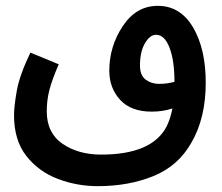

<svg xmlns="http://www.w3.org/2000/svg" viewBox="-20 -449 760 657"><path d="M635 39Q684 -45 684 -166Q684 -282 640.5 -355.5Q597 -429 520 -429Q446 -429 400 -359.5Q354 -290 354 -207Q354 -148 391 -107.5Q428 -67 499 -67Q538 -67 570 -78Q563 -42 550 -16Q500 80 326 80Q248 80 194 43Q140 6 140 -68Q140 -106 149 -141Q158 -176 181 -229L84 -269Q47 -192 37.5 -138.5Q28 -85 28 -55Q28 31 70 84.5Q112 138 177.5 163Q243 188 315 188Q420 188 505 153.5Q590 119 635 39ZM459 -225Q459 -272 476 -301Q493 -330 514 -330Q543 -330 560 -286Q577 -242 577 -169Q552 -162 524 -162Q498 -162 478.5 -176.5Q459 -191 459 -225Z"/></svg>

Font: Noto Sans Arabic UI ExtraCondensed Semi
Style: Regular
Weight: 600
Width: 3
Designer: Nadine Chahine - Monotype Design Team
Foundry: Monotype Imaging Inc.
Version: Version 1.900